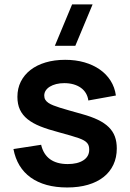

<svg xmlns="http://www.w3.org/2000/svg" viewBox="-20 -822 582 857"><path d="M316.2 -617.5H224.8L301.9 -802.5H393.4ZM279.9 14.8Q331.7 14.8 372.6 2.8Q413.5 -9.2 442.1 -31.7Q470.8 -54.2 486 -86.6Q501.3 -118.9 501.3 -159.5Q501.3 -189.2 492.8 -212.5Q484.2 -235.9 465.7 -254.2Q447.1 -272.6 417.6 -287Q388.1 -301.3 345.7 -313Q314.8 -321.6 290 -328.7Q265.2 -335.8 247.4 -341.3Q231.3 -346.5 218.3 -351.5Q205.3 -356.6 196.3 -362.6Q187.3 -368.7 182.4 -376.5Q177.5 -384.4 177.5 -395.3Q177.5 -407.8 184.1 -417.9Q190.8 -428.1 202.6 -435.3Q214.5 -442.6 230.9 -446.8Q247.3 -450.9 266.9 -450.9Q289.2 -450.9 308 -445.6Q326.8 -440.2 340.7 -430.3Q354.7 -420.4 363.3 -406Q371.9 -391.6 374.3 -373.5L497.3 -395.7Q492.3 -432.3 473.7 -461.7Q455.1 -491.1 425.4 -511.8Q395.7 -532.5 356.6 -543.8Q317.6 -555 270.8 -555Q222.6 -555 183.2 -543.2Q143.9 -531.4 116 -509.7Q88.2 -488 72.9 -457.7Q57.7 -427.3 57.7 -389.8Q57.7 -356.9 68.9 -332.7Q80.2 -308.4 103 -290Q125.8 -271.6 160.4 -257.8Q195 -244 242.2 -231.7Q273.6 -223.2 296.1 -216.6Q318.6 -210 332.1 -205.2Q346.1 -200.1 354.9 -195Q363.7 -189.9 368.9 -183.8Q374.2 -177.6 376.2 -170.4Q378.2 -163.2 378.2 -153.8Q378.2 -123.4 352.1 -106.5Q326.1 -89.7 282.4 -89.7Q233.5 -89.7 203.5 -111.3Q173.6 -132.9 163.6 -175.8L40 -156.7Q47.8 -115.5 67.1 -83.5Q86.5 -51.5 117.1 -29.6Q147.7 -7.7 188.6 3.6Q229.5 14.8 279.9 14.8Z"/></svg>

Font: Vela Sans GX ExtLt
Style: Regular
Weight: 200
Designer: Principal design: Mikhail Sharanda - project Manrope.
Design modification: Ravid Balaliev
Foundry: Mikhail Sharanda
Version: Version 1.001